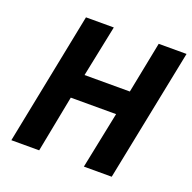

<svg xmlns="http://www.w3.org/2000/svg" viewBox="-117 -770 889 888"><g transform="rotate(20 327.0 -326.0)"><path d="M29 0 159 -652H296L244 -399H467L517 -652H654L523 0H386L443 -279H220L166 0Z"/></g></svg>

Font: Source Sans 3
Style: Bold Italic
Weight: 700
Italic angle: -11°
Designer: Paul D. Hunt
Foundry: Adobe
Version: Version 3.052;hotconv 1.1.0;makeotfexe 2.6.0